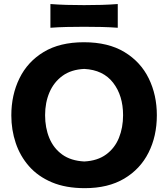

<svg xmlns="http://www.w3.org/2000/svg" viewBox="-20 -942 854 975"><path d="M410.5 13.5Q314 13.5 243.5 -16.2Q173 -46 127.5 -97.8Q82 -149.5 59.8 -216Q37.5 -282.5 37.5 -356Q37.5 -460 78.8 -544.2Q120 -628.5 201.8 -678Q283.5 -727.5 406 -727.5Q530 -727.5 612.2 -677.5Q694.5 -627.5 735.5 -543.5Q776.5 -459.5 776.5 -357Q776.5 -250.5 734.2 -166.8Q692 -83 610.5 -34.8Q529 13.5 410.5 13.5ZM408 -122Q475.5 -125.5 519.2 -157.8Q563 -190 584 -242Q605 -294 605 -357Q605 -456.5 554.5 -521.8Q504 -587 408 -592Q341.5 -589 297.5 -557Q253.5 -525 231.2 -473Q209 -421 209 -357Q209 -293 230.5 -241Q252 -189 296 -157.2Q340 -125.5 408 -122ZM236 -801V-921.5Q274.5 -918.5 317.5 -917.2Q360.5 -916 407 -916Q453.5 -916 496.5 -917.2Q539.5 -918.5 578 -921.5V-801Q539.5 -804 496.5 -805Q453.5 -806 407 -806Q360.5 -806 317.5 -805Q274.5 -804 236 -801Z"/></svg>

Font: Commissioner Flair
Style: Bold
Weight: 700
Designer: Kostas Bartsokas
Foundry: Kostas Bartsokas
Version: Version 1.000; ttfautohint (v1.8.3)